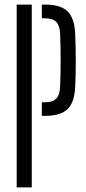

<svg xmlns="http://www.w3.org/2000/svg" viewBox="-20 -820 378 840"><path d="M53 0V-800H119V0ZM163 -313V-372.5H176.5Q210.5 -372.5 226 -388.5Q241.5 -404.5 243 -439.5Q247.5 -556.5 243 -673.5Q241.5 -708 226.2 -724Q211 -740 177.5 -740H163V-800H177.5Q245 -800 275.8 -770Q306.5 -740 309 -670.5Q311.5 -603.5 311.5 -550.5Q311.5 -497.5 309 -442Q306.5 -373 275.8 -343Q245 -313 176.5 -313Z"/></svg>

Font: Big Shoulders Stencil Display
Style: Regular
Weight: 400
Designer: Patric King
Foundry: XO Type Co
Version: Version 1.000